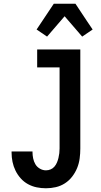

<svg xmlns="http://www.w3.org/2000/svg" viewBox="-20 -1000 540 1028"><path d="M226 8Q201 8 176.5 3Q152 -2 130 -14Q108 -26 91 -45Q74 -64 63 -86.5Q52 -109 47 -133.5Q42 -158 42 -183V-189H154V-186Q154 -169 157.5 -152Q161 -135 169.5 -120.5Q178 -106 193.5 -97Q209 -88 226 -88Q239 -88 251 -93Q263 -98 271.5 -108Q280 -118 285 -130Q290 -142 293 -154.5Q296 -167 297.5 -179.5Q299 -192 299 -205V-639H179V-735H410V-205Q410 -178 406.5 -151.5Q403 -125 393 -100.5Q383 -76 366.5 -54.5Q350 -33 327.5 -18.5Q305 -4 279 2Q253 8 226 8ZM232 -804 176 -842 268 -980H384L445 -888L476 -842L420 -804L326 -913Z"/></svg>

Font: Iosevka
Style: Bold
Weight: 700
Monospace: yes
Designer: Belleve Invis
Foundry: Belleve Invis
Version: Version 32.5.0; ttfautohint (v1.8.4)